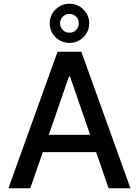

<svg xmlns="http://www.w3.org/2000/svg" viewBox="-20 -1003 740 1023"><path d="M675.1 0H558.6L492.2 -192.5H208.1L141.3 0H24.9L286.6 -727.3H413.4ZM460.2 -284.8 353 -595.2H347.3L240.1 -284.8ZM350.1 -774.5Q306.5 -774.5 275.7 -805Q245 -835.6 245 -878.6Q245 -921.9 275.7 -952.4Q306.5 -983 350.1 -983Q393.5 -983 424.4 -952.4Q455.3 -921.9 455.3 -878.6Q455.3 -835.6 424.4 -805Q393.5 -774.5 350.1 -774.5ZM350.1 -828.8Q371.4 -828.8 385.7 -843.4Q399.9 -858 399.9 -878.6Q399.9 -899.5 385.7 -914.1Q371.4 -928.6 350.1 -928.6Q328.5 -928.6 314.3 -914.1Q300.1 -899.5 300.1 -878.6Q300.1 -858 314.1 -843.4Q328.1 -828.8 349.1 -828.8Z"/></svg>

Font: Linik Sans Medium
Style: Regular
Weight: 500
Designer: Rasmus Andersson (font), Cristiano Sobral (main changes)
Foundry: rsms
Version: Version 3.018;June 1, 2022;FontCreator 14.0.0.2814 64-bit; t